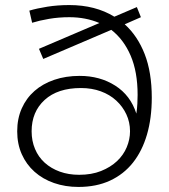

<svg xmlns="http://www.w3.org/2000/svg" viewBox="-20 -734 668 759"><path d="M293 -43Q342 -43 379.5 -58Q417 -73 442.5 -97Q468 -121 481 -152Q494 -183 494 -215Q494 -251 479.5 -282Q465 -313 439.5 -336.5Q414 -360 378.5 -373Q343 -386 300 -386Q208 -386 156.5 -339Q105 -292 105 -215Q105 -177 118.5 -145Q132 -113 157 -90.5Q182 -68 216.5 -55.5Q251 -43 293 -43ZM537 -666 473 -638Q524 -592 552 -520Q580 -448 580 -348Q580 -267 561 -202Q542 -137 505.5 -91Q469 -45 415 -20Q361 5 290 5Q238 5 193.5 -10.5Q149 -26 116.5 -55Q84 -84 66 -124.5Q48 -165 48 -215Q48 -265 66 -305.5Q84 -346 116.5 -374.5Q149 -403 194.5 -418.5Q240 -434 295 -434Q375 -434 435.5 -395.5Q496 -357 519 -285Q522 -305 523 -324Q524 -343 524 -359Q524 -450 496.5 -514Q469 -578 420 -616L151 -501L134 -541L373 -643Q319 -666 254 -666Q212 -666 174 -659.5Q136 -653 107 -644L96 -692Q126 -701 167 -707.5Q208 -714 254 -714Q357 -714 432 -668L521 -706Z"/></svg>

Font: Montserrat-Alt1 Light
Style: Regular
Weight: 300
Designer: Differentunic
Foundry: Differentunic
Version: Version 7.222